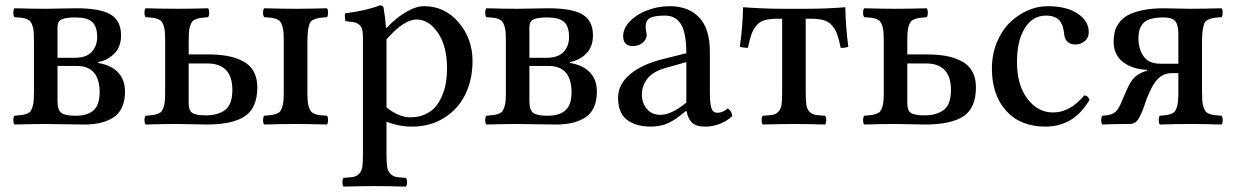

<svg xmlns="http://www.w3.org/2000/svg" viewBox="-20 -463 4614 717"><path d="M194.8 -361.8V-247.1H257.8Q301.8 -247.1 322.3 -269Q342.8 -291 342.8 -324.2Q342.8 -365.7 323.5 -381.8Q304.2 -397.9 262.2 -397.9Q225.6 -397.9 210.2 -390.6Q194.8 -383.3 194.8 -361.8ZM266.1 -216.8H194.8V-85Q194.8 -52.2 209 -41.5Q223.1 -30.8 262.2 -30.8Q306.6 -30.8 329.3 -51Q352.1 -71.3 352.1 -118.2Q352.1 -216.8 266.1 -216.8ZM34.2 2Q29.8 -2.4 29.8 -14.4Q29.8 -26.4 34.2 -30.8Q51.8 -32.2 61 -33.4Q70.3 -34.7 80.1 -38.3Q89.8 -42 93.8 -47.4Q97.7 -52.7 101.3 -63.2Q105 -73.7 106 -87.6Q106.9 -101.6 106.9 -123V-307.1Q106.9 -328.6 106 -342.5Q105 -356.4 101.3 -366.9Q97.7 -377.4 93.5 -382.8Q89.4 -388.2 79.8 -391.8Q70.3 -395.5 61 -396.7Q51.8 -397.9 34.2 -398.9Q29.8 -403.3 29.8 -415.5Q29.8 -427.7 34.2 -432.1Q104.5 -430.2 150.9 -430.2Q171.4 -430.2 207.8 -431.2Q244.1 -432.1 264.2 -432.1Q356 -432.1 394 -408.4Q432.1 -384.8 432.1 -331.1Q432.1 -288.6 407.5 -263.4Q382.8 -238.3 346.2 -231V-228Q395.5 -219.7 421.1 -192.4Q446.8 -165 446.8 -121.1Q446.8 -85.4 434.8 -60.5Q422.9 -35.6 400.6 -22.5Q378.4 -9.3 352.3 -3.7Q326.2 2 293 2Q256.3 2 212.6 1Q168.9 0 150.9 0Q104.5 0 34.2 2Z M684.6 -226.1V-76.2Q684.6 -50.3 698.2 -41.3Q711.9 -32.2 748.5 -32.2Q794.4 -32.2 821 -52.7Q847.7 -73.2 847.7 -127Q847.7 -226.1 753.9 -226.1ZM523.9 2Q519.5 -2.4 519.5 -14.4Q519.5 -26.4 523.9 -30.8Q541.5 -32.2 550.8 -33.4Q560.1 -34.7 569.8 -38.3Q579.6 -42 583.5 -47.4Q587.4 -52.7 591.1 -63.2Q594.7 -73.7 595.7 -87.6Q596.7 -101.6 596.7 -123V-307.1Q596.7 -328.6 595.7 -342.5Q594.7 -356.4 591.1 -366.9Q587.4 -377.4 583.3 -382.8Q579.1 -388.2 569.6 -391.8Q560.1 -395.5 550.8 -396.7Q541.5 -397.9 523.9 -398.9Q519.5 -403.3 519.5 -415.5Q519.5 -427.7 523.9 -432.1Q594.2 -430.2 640.6 -430.2Q686.5 -430.2 756.8 -432.1Q761.2 -427.7 761.2 -415.5Q761.2 -403.3 756.8 -398.9Q739.3 -397.5 730.5 -396.2Q721.7 -395 711.7 -391.4Q701.7 -387.7 697.8 -382.3Q693.8 -377 690.2 -366.7Q686.5 -356.4 685.5 -342.5Q684.6 -328.6 684.6 -307.1V-259.8H755.9Q796.9 -259.8 828.4 -254.2Q859.9 -248.5 886.2 -235.1Q912.6 -221.7 926.8 -197Q940.9 -172.4 940.9 -137.2Q940.9 -60.1 894.8 -29.1Q848.6 2 751 2Q731.9 2 696 1Q660.2 0 640.6 0Q594.2 0 523.9 2ZM1127.9 -307.1V-123Q1127.9 -101.6 1128.9 -87.6Q1129.9 -73.7 1133.5 -63.2Q1137.2 -52.7 1141.4 -47.1Q1145.5 -41.5 1155 -37.8Q1164.6 -34.2 1173.8 -33Q1183.1 -31.7 1200.7 -30.8Q1205.1 -26.4 1205.1 -14.4Q1205.1 -2.4 1200.7 2Q1132.3 0 1084 0Q1037.1 0 966.8 2Q962.4 -2.4 962.4 -14.4Q962.4 -26.4 966.8 -30.8Q984.4 -32.2 993.7 -33.4Q1002.9 -34.7 1012.7 -38.3Q1022.5 -42 1026.4 -47.4Q1030.3 -52.7 1033.9 -63.2Q1037.6 -73.7 1038.6 -87.6Q1039.6 -101.6 1039.6 -123V-307.1Q1039.6 -328.6 1038.6 -342.5Q1037.6 -356.4 1033.9 -366.9Q1030.3 -377.4 1026.1 -382.8Q1022 -388.2 1012.5 -391.8Q1002.9 -395.5 993.7 -396.7Q984.4 -397.9 966.8 -398.9Q962.4 -403.3 962.4 -415.5Q962.4 -427.7 966.8 -432.1Q1037.1 -430.2 1084 -430.2Q1130.4 -430.2 1200.7 -432.1Q1205.1 -427.7 1205.1 -415.5Q1205.1 -403.3 1200.7 -398.9Q1179.2 -397.5 1169.2 -395.5Q1159.2 -393.6 1149.2 -388.7Q1139.2 -383.8 1135.7 -373.5Q1132.3 -363.3 1130.1 -348.1Q1127.9 -333 1127.9 -307.1Z M1423.3 -315.9V-62Q1469.7 -24.9 1512.2 -24.9Q1543.5 -24.9 1567.9 -36.1Q1592.3 -47.4 1607.2 -65.4Q1622.1 -83.5 1632.1 -108.2Q1642.1 -132.8 1645.8 -157.2Q1649.4 -181.6 1649.4 -208Q1649.4 -290 1615.7 -340.1Q1582 -390.1 1535.2 -390.1Q1488.3 -390.1 1423.3 -315.9ZM1263.2 233.9Q1258.8 229.5 1258.8 217.5Q1258.8 205.6 1263.2 201.2Q1289.1 199.7 1300.8 197.3Q1312.5 194.8 1321.8 185.1Q1331.1 175.3 1333.3 158.7Q1335.4 142.1 1335.4 109.9V-314.9Q1335.4 -337.4 1333.3 -349.6Q1331.1 -361.8 1323 -369.4Q1314.9 -377 1304 -379.4Q1293 -381.8 1270.5 -383.8Q1269 -388.7 1268.1 -398.4Q1267.1 -408.2 1268.6 -413.1Q1348.1 -423.3 1398.4 -442.9Q1411.1 -442.9 1412.6 -433.1Q1418.9 -395.5 1421.4 -359.9H1425.3Q1456.1 -394 1494.4 -417Q1532.7 -439.9 1563.5 -439.9Q1641.1 -439.9 1692.9 -379.2Q1744.6 -318.4 1744.6 -234.9Q1744.6 -167 1718.3 -111.8Q1691.9 -56.6 1639.6 -23.4Q1587.4 9.8 1518.6 9.8Q1469.2 9.8 1423.3 -8.8V109.9Q1423.3 142.1 1425.5 158.7Q1427.7 175.3 1437 185.1Q1446.3 194.8 1458 197.3Q1469.7 199.7 1495.6 201.2Q1500 205.6 1500 217.5Q1500 229.5 1495.6 233.9Q1425.3 231.9 1379.4 231.9Q1333.5 231.9 1263.2 233.9Z M1957 -361.8V-247.1H2020Q2064 -247.1 2084.5 -269Q2105 -291 2105 -324.2Q2105 -365.7 2085.7 -381.8Q2066.4 -397.9 2024.4 -397.9Q1987.8 -397.9 1972.4 -390.6Q1957 -383.3 1957 -361.8ZM2028.3 -216.8H1957V-85Q1957 -52.2 1971.2 -41.5Q1985.4 -30.8 2024.4 -30.8Q2068.8 -30.8 2091.6 -51Q2114.3 -71.3 2114.3 -118.2Q2114.3 -216.8 2028.3 -216.8ZM1796.4 2Q1792 -2.4 1792 -14.4Q1792 -26.4 1796.4 -30.8Q1814 -32.2 1823.2 -33.4Q1832.5 -34.7 1842.3 -38.3Q1852.1 -42 1856 -47.4Q1859.9 -52.7 1863.5 -63.2Q1867.2 -73.7 1868.2 -87.6Q1869.1 -101.6 1869.1 -123V-307.1Q1869.1 -328.6 1868.2 -342.5Q1867.2 -356.4 1863.5 -366.9Q1859.9 -377.4 1855.7 -382.8Q1851.6 -388.2 1842 -391.8Q1832.5 -395.5 1823.2 -396.7Q1814 -397.9 1796.4 -398.9Q1792 -403.3 1792 -415.5Q1792 -427.7 1796.4 -432.1Q1866.7 -430.2 1913.1 -430.2Q1933.6 -430.2 1970 -431.2Q2006.3 -432.1 2026.4 -432.1Q2118.2 -432.1 2156.2 -408.4Q2194.3 -384.8 2194.3 -331.1Q2194.3 -288.6 2169.7 -263.4Q2145 -238.3 2108.4 -231V-228Q2157.7 -219.7 2183.3 -192.4Q2209 -165 2209 -121.1Q2209 -85.4 2197 -60.5Q2185.1 -35.6 2162.8 -22.5Q2140.6 -9.3 2114.5 -3.7Q2088.4 2 2055.2 2Q2018.6 2 1974.9 1Q1931.2 0 1913.1 0Q1866.7 0 1796.4 2Z M2543 -80.1V-231L2467.8 -210Q2419.4 -196.8 2398.2 -169.9Q2377 -143.1 2377 -109.9Q2377 -79.1 2395.3 -56.6Q2413.6 -34.2 2446.8 -34.2Q2487.3 -34.2 2543 -80.1ZM2543.9 -47.9H2541L2519 -30.8Q2489.7 -7.8 2464.6 1Q2439.5 9.8 2410.2 9.8Q2354 9.8 2321 -15.9Q2288.1 -41.5 2288.1 -98.1Q2288.1 -147.5 2332.3 -185.1Q2376.5 -222.7 2455.1 -242.2L2543 -264.2Q2543 -338.9 2523.4 -371.8Q2503.9 -404.8 2462.9 -404.8Q2422.4 -404.8 2406.7 -395.5Q2391.1 -386.2 2391.1 -362.8Q2391.1 -355.5 2393.1 -345.7Q2395 -335.9 2395 -332Q2395 -316.4 2380.1 -303.7Q2365.2 -291 2343.8 -291Q2307.1 -291 2307.1 -328.1Q2307.1 -357.4 2332.3 -383.5Q2357.4 -409.7 2397.7 -424.8Q2438 -439.9 2481 -439.9Q2551.3 -439.9 2591.1 -397.7Q2630.9 -355.5 2630.9 -270V-124Q2630.9 -103 2631.6 -90.8Q2632.3 -78.6 2635 -65.9Q2637.7 -53.2 2643.6 -47.6Q2649.4 -42 2659.2 -42Q2679.2 -42 2697.8 -58.1Q2711.9 -49.3 2714.8 -29.8Q2696.8 -12.2 2669.9 -1.2Q2643.1 9.8 2613.8 9.8Q2579.6 9.8 2564.2 -5.1Q2548.8 -20 2543.9 -47.9Z M2900.9 -122.1V-393.1H2885.7Q2855.5 -393.1 2836.7 -387.9Q2817.9 -382.8 2805.7 -368.7Q2793.5 -354.5 2786.6 -335.9Q2779.8 -317.4 2772.9 -284.2Q2766.6 -284.2 2759 -285.2Q2751.5 -286.1 2747.1 -287.1L2742.7 -288.1Q2753.4 -361.8 2754.9 -436Q2835 -430.2 2902.8 -430.2H2986.8Q3067.9 -430.2 3136.7 -436Q3137.7 -367.2 3147.9 -288.1Q3146.5 -287.6 3143.6 -286.9Q3140.6 -286.1 3133.1 -284.9Q3125.5 -283.7 3119.6 -284.2Q3112.8 -317.4 3106 -335.9Q3099.1 -354.5 3086.4 -368.7Q3073.7 -382.8 3054.9 -387.9Q3036.1 -393.1 3005.9 -393.1H2988.8V-122.1Q2988.8 -89.8 2991 -73Q2993.2 -56.2 3002.4 -46.4Q3011.7 -36.6 3023.4 -34.4Q3035.2 -32.2 3061 -30.8Q3065.4 -26.4 3065.4 -14.4Q3065.4 -2.4 3061 2Q2984.9 0 2945.8 0Q2908.7 0 2828.6 2Q2824.2 -2.4 2824.2 -14.4Q2824.2 -26.4 2828.6 -30.8Q2854.5 -32.2 2866.2 -34.4Q2877.9 -36.6 2887.2 -46.4Q2896.5 -56.2 2898.7 -73Q2900.9 -89.8 2900.9 -122.1Z M3368.2 -226.1V-76.2Q3368.2 -50.3 3381.8 -41.3Q3395.5 -32.2 3432.1 -32.2Q3478 -32.2 3504.6 -52.7Q3531.2 -73.2 3531.2 -127Q3531.2 -226.1 3437.5 -226.1ZM3207.5 2Q3203.1 -2.4 3203.1 -14.4Q3203.1 -26.4 3207.5 -30.8Q3225.1 -32.2 3234.4 -33.4Q3243.7 -34.7 3253.4 -38.3Q3263.2 -42 3267.1 -47.4Q3271 -52.7 3274.7 -63.2Q3278.3 -73.7 3279.3 -87.6Q3280.3 -101.6 3280.3 -123V-307.1Q3280.3 -328.6 3279.3 -342.5Q3278.3 -356.4 3274.7 -366.9Q3271 -377.4 3266.8 -382.8Q3262.7 -388.2 3253.2 -391.8Q3243.7 -395.5 3234.4 -396.7Q3225.1 -397.9 3207.5 -398.9Q3203.1 -403.3 3203.1 -415.5Q3203.1 -427.7 3207.5 -432.1Q3277.8 -430.2 3324.2 -430.2Q3370.1 -430.2 3440.4 -432.1Q3444.8 -427.7 3444.8 -415.5Q3444.8 -403.3 3440.4 -398.9Q3422.9 -397.5 3414.1 -396.2Q3405.3 -395 3395.3 -391.4Q3385.3 -387.7 3381.3 -382.3Q3377.4 -377 3373.8 -366.7Q3370.1 -356.4 3369.1 -342.5Q3368.2 -328.6 3368.2 -307.1V-259.8H3439.5Q3480.5 -259.8 3512 -254.2Q3543.5 -248.5 3569.8 -235.1Q3596.2 -221.7 3610.4 -197Q3624.5 -172.4 3624.5 -137.2Q3624.5 -60.1 3578.4 -29.1Q3532.2 2 3434.6 2Q3415.5 2 3379.6 1Q3343.8 0 3324.2 0Q3277.8 0 3207.5 2Z M4048.8 -89.8Q4015.1 -35.2 3974.4 -12.7Q3933.6 9.8 3884.8 9.8Q3790.5 9.8 3737.3 -49.3Q3684.1 -108.4 3684.1 -207Q3684.1 -258.8 3702.1 -303.5Q3720.2 -348.1 3749.8 -377.4Q3779.3 -406.7 3816.4 -423.3Q3853.5 -439.9 3892.1 -439.9Q3963.4 -439.9 4004.6 -412.1Q4045.9 -384.3 4045.9 -342.8Q4045.9 -321.3 4030.5 -309.1Q4015.1 -296.9 3996.1 -296.9Q3958.5 -296.9 3954.1 -335Q3952.6 -349.6 3949.7 -360.6Q3946.8 -371.6 3939.7 -382.3Q3932.6 -393.1 3918.9 -398.9Q3905.3 -404.8 3885.7 -404.8Q3836.9 -404.8 3807.4 -358.4Q3777.8 -312 3777.8 -231Q3777.8 -145.5 3816.7 -94.2Q3855.5 -43 3912.1 -43Q3976.6 -43 4028.8 -106.9Q4043.9 -105.5 4048.8 -89.8Z M4312.5 -225.1H4380.4V-335.9Q4380.4 -370.6 4368.4 -384.3Q4356.4 -397.9 4325.7 -397.9Q4272 -397.9 4251.7 -378.7Q4231.4 -359.4 4231.4 -320.8Q4231.4 -279.3 4251 -252.2Q4270.5 -225.1 4312.5 -225.1ZM4263.7 -199.2V-202.1Q4208 -204.6 4173.3 -231.7Q4138.7 -258.8 4138.7 -307.1Q4138.7 -327.1 4142.6 -343.5Q4146.5 -359.9 4158.4 -377Q4170.4 -394 4190.4 -405.5Q4210.4 -417 4245.1 -424.6Q4279.8 -432.1 4326.7 -432.1Q4339.4 -432.1 4371.8 -431.2Q4404.3 -430.2 4424.8 -430.2Q4469.2 -430.2 4541.5 -432.1Q4545.9 -427.7 4545.9 -415.5Q4545.9 -403.3 4541.5 -398.9Q4520 -397.5 4510 -395.5Q4500 -393.6 4490 -388.7Q4480 -383.8 4476.6 -373.5Q4473.1 -363.3 4470.9 -348.1Q4468.8 -333 4468.8 -307.1V-123Q4468.8 -101.6 4469.7 -87.6Q4470.7 -73.7 4474.4 -63.2Q4478 -52.7 4482.2 -47.1Q4486.3 -41.5 4495.8 -37.8Q4505.4 -34.2 4514.6 -33Q4523.9 -31.7 4541.5 -30.8Q4545.9 -26.4 4545.9 -14.4Q4545.9 -2.4 4541.5 2Q4473.1 0 4424.8 0Q4373 0 4311.5 2Q4307.1 -2.4 4307.1 -14.4Q4307.1 -26.4 4311.5 -30.8Q4328.1 -32.2 4336.7 -33.4Q4345.2 -34.7 4354.5 -38.3Q4363.8 -42 4367.7 -47.4Q4371.6 -52.7 4375 -63.2Q4378.4 -73.7 4379.4 -87.6Q4380.4 -101.6 4380.4 -123V-189.9H4355.5Q4319.3 -189.9 4295.9 -159.2Q4272.5 -128.4 4252.4 -65.9Q4241.2 -33.2 4230.2 -16.8Q4219.2 -0.5 4199.7 0Q4136.7 0 4096.7 2Q4092.3 -2.4 4092.3 -14.4Q4092.3 -26.4 4096.7 -30.8Q4125.5 -32.2 4139.9 -41Q4154.3 -49.8 4164.6 -74.2Q4173.3 -94.7 4189.5 -131.8Q4202.6 -161.1 4218.8 -176Q4234.9 -190.9 4263.7 -199.2Z"/></svg>

Font: Common Serif News
Style: Regular
Weight: 450
Designer: Philipp H. Poll, Khaled Hosny
Foundry: Stefan Peev, Context Ltd.
Version: Version 1.026